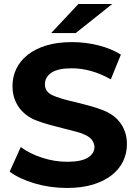

<svg xmlns="http://www.w3.org/2000/svg" viewBox="-20 -921 678 953"><path d="M28 -69 83 -191Q128 -158 189.5 -138Q251 -118 314 -118Q383 -118 416 -138.5Q449 -159 449 -193Q447 -212 437 -225.5Q427 -239 408 -249Q389 -259 361.5 -266.5Q334 -274 297 -283Q257 -293 224.5 -302Q192 -311 166 -321Q140 -330 117.5 -345.5Q95 -361 78.5 -382Q62 -403 52 -431Q42 -459 42 -494Q42 -540 61 -579.5Q80 -619 117 -648.5Q154 -678 209 -695Q264 -712 337 -712Q404 -712 468 -696Q532 -680 580 -650L530 -527Q433 -582 336 -582Q267 -582 235 -560Q203 -538 203 -502Q203 -466 240 -448.5Q277 -431 355 -414Q395 -404 427.5 -395Q460 -386 486 -376Q511 -367 534 -352Q557 -337 573.5 -316Q590 -295 600 -267.5Q610 -240 610 -205Q610 -160 591 -120.5Q572 -81 534.5 -51.5Q497 -22 441.5 -5Q386 12 313 12Q229 12 152.5 -10.5Q76 -33 28 -69ZM369 -901H537L356 -757H234Z"/></svg>

Font: CMG Sans
Style: Bold
Weight: 700
Designer: Julieta Ulanovsky
Foundry: Julieta Ulanovsky
Version: Version 7.200